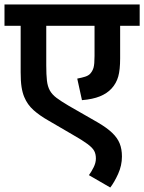

<svg xmlns="http://www.w3.org/2000/svg" viewBox="-20 -642 642 855"><path d="M602 -527H515V-382Q515 -331 506.5 -301Q498 -271 477 -248Q457 -226 425 -213Q393 -200 345 -196L324 -292Q345 -296 359 -300.5Q373 -305 381 -313Q392 -325 396.5 -340.5Q401 -356 401 -393V-527H186V-351Q186 -309 189 -283Q192 -257 202 -239Q212 -221 232 -206Q252 -191 286 -171L415 -97Q456 -73 479.5 -50.5Q503 -28 513 -3Q523 22 523 55Q523 95 506 132.5Q489 170 471 193L376 138Q387 123 397 103Q407 83 407 64Q407 44 399.5 30Q392 16 370 -0.5Q348 -17 304 -42L196 -105Q157 -127 129.5 -151.5Q102 -176 88 -210Q80 -229 76 -254.5Q72 -280 72 -320V-527H0V-622H602Z"/></svg>

Font: Noto Sans Devanagari SemiBold
Style: Regular
Weight: 600
Version: Version 2.003